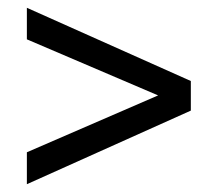

<svg xmlns="http://www.w3.org/2000/svg" viewBox="-20 -587 567 493"><path d="M470 -303 49 -114V-196L386 -342L49 -486V-567L470 -379Z"/></svg>

Font: Hind Jalandhar
Style: Regular
Weight: 400
Designer: Namrata Goyal
Foundry: Indian Type Foundry
Version: Version 0.702;PS 1.0;hotconv 1.0.81;makeotf.lib2.5.63406